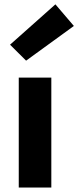

<svg xmlns="http://www.w3.org/2000/svg" viewBox="-20 -846 353 866"><path d="M64.6 0V-496H211.5V0ZM97.7 -572.4 25.3 -644.4 229.9 -826.4 313.2 -728.9Z"/></svg>

Font: Source Sans Variable
Style: Regular
Weight: 200
Designer: Paul D. Hunt
Foundry: Adobe Systems Incorporated
Version: Version 3.006;hotconv 1.0.111;makeotfexe 2.5.65597